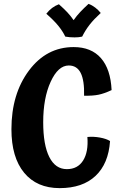

<svg xmlns="http://www.w3.org/2000/svg" viewBox="-20 -936 628 991"><path d="M431 -229Q463 -232 496 -226Q529 -220 548 -208Q540 -91 473 -28Q406 35 288 35Q170 35 104.5 -44.5Q39 -124 39 -269Q39 -451 129.5 -572Q220 -693 360 -693Q451 -693 501 -636Q551 -579 556 -471Q518 -453 488 -447Q458 -441 414 -442Q416 -521 396.5 -559.5Q377 -598 335 -598Q280 -598 241.5 -514Q203 -430 203 -305Q203 -188 234.5 -125.5Q266 -63 325 -63Q381 -63 409 -107.5Q437 -152 431 -229ZM219 -865Q233 -883 249 -895Q265 -907 284 -914Q310 -891 327 -873Q344 -855 360 -832Q376 -855 394.5 -874.5Q413 -894 437 -916Q456 -909 472 -896.5Q488 -884 500 -869Q465 -837 443 -809Q421 -781 404 -747Q396 -745 386 -744Q376 -743 365 -743Q352 -743 340 -744Q328 -745 317 -747Q303 -776 280 -804Q257 -832 219 -865Z"/></svg>

Font: Atma SemiBold
Style: Regular
Weight: 600
Designer: Gregori Vincens, Jeremie Hornus, Riccardo Olocco, Yoann Minet.
Foundry: black foundry
Version: Version 1.102;PS 1.100;hotconv 1.0.86;makeotf.lib2.5.63406